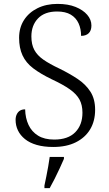

<svg xmlns="http://www.w3.org/2000/svg" viewBox="-20 -744 559 985"><path d="M253 10Q205 10 168.5 -0.5Q132 -11 108 -30.5Q84 -50 72 -75Q60 -100 60 -129Q60 -145 66 -157.5Q72 -170 82.5 -176.5Q93 -183 109 -183Q110 -138 126.5 -103Q143 -68 175.5 -48Q208 -28 258 -28Q329 -28 366 -65.5Q403 -103 403 -166Q403 -205 388 -233Q373 -261 338.5 -285.5Q304 -310 246 -337Q188 -365 150.5 -393.5Q113 -422 95.5 -460Q78 -498 78 -550Q78 -602 103 -641Q128 -680 172.5 -702Q217 -724 275 -724Q329 -724 367.5 -708.5Q406 -693 427.5 -668Q449 -643 449 -613Q449 -587 435 -573.5Q421 -560 396 -560Q396 -596 383 -624.5Q370 -653 343 -669Q316 -685 273 -685Q209 -685 175 -649.5Q141 -614 141 -557Q141 -516 156 -488Q171 -460 202.5 -438Q234 -416 285 -392Q338 -366 379 -338.5Q420 -311 444 -273.5Q468 -236 468 -181Q468 -123 442.5 -80.5Q417 -38 369 -14Q321 10 253 10ZM208 208Q213 185 218 159.5Q223 134 227.5 109Q232 84 235 61H308V71Q299 92 286.5 119Q274 146 260.5 173Q247 200 235 221H208Z"/></svg>

Font: Noto Serif Khmer Light
Style: Regular
Weight: 300
Version: Version 2.003